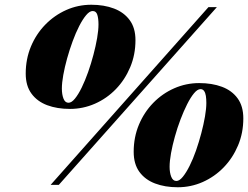

<svg xmlns="http://www.w3.org/2000/svg" viewBox="-20 -780 1046 810"><path d="M193.5 0 859.5 -750H895L228 0ZM275 -320.5Q221 -320.5 179 -336.2Q137 -352 112.8 -385Q88.5 -418 88.5 -469.5Q88.5 -531 110.5 -583.8Q132.5 -636.5 171 -676Q209.5 -715.5 259.5 -737.8Q309.5 -760 365 -760Q419 -760 461 -744Q503 -728 527.2 -695Q551.5 -662 551.5 -610.5Q551.5 -549 529.2 -496.2Q507 -443.5 468.8 -404Q430.5 -364.5 380.5 -342.5Q330.5 -320.5 275 -320.5ZM269 -346.5Q282 -346.5 296.2 -364Q310.5 -381.5 324.8 -410.8Q339 -440 351.8 -476Q364.5 -512 374.2 -549Q384 -586 389.8 -619.5Q395.5 -653 395.5 -677Q395.5 -702 390.5 -717.8Q385.5 -733.5 371 -733.5Q358 -733.5 343.5 -716.2Q329 -699 314.2 -670.2Q299.5 -641.5 286.5 -606Q273.5 -570.5 263.2 -533.8Q253 -497 247 -463.8Q241 -430.5 241 -406.5Q241 -381.5 247.8 -364Q254.5 -346.5 269 -346.5ZM730 10Q676 10 634 -6Q592 -22 568 -55Q544 -88 544 -139.5Q544 -201 566 -253.8Q588 -306.5 626.5 -346Q665 -385.5 715 -407.5Q765 -429.5 820.5 -429.5Q874.5 -429.5 916.5 -413.8Q958.5 -398 982.5 -365Q1006.5 -332 1006.5 -280.5Q1006.5 -219 984.2 -166.2Q962 -113.5 923.8 -74Q885.5 -34.5 835.5 -12.2Q785.5 10 730 10ZM724 -16.5Q737 -16.5 751.2 -34Q765.5 -51.5 780 -80.5Q794.5 -109.5 807 -145.2Q819.5 -181 829.2 -218Q839 -255 844.8 -288.5Q850.5 -322 850.5 -345.5Q850.5 -362.5 848.5 -375.5Q846.5 -388.5 841 -396.2Q835.5 -404 826 -404Q813 -404 798.5 -386.5Q784 -369 769.5 -340.2Q755 -311.5 741.5 -276Q728 -240.5 717.8 -203.8Q707.5 -167 701.5 -133.8Q695.5 -100.5 695.5 -76.5Q695.5 -51.5 702.5 -34Q709.5 -16.5 724 -16.5Z"/></svg>

Font: Bodoni Moda 9pt ExtraBold
Style: Italic
Weight: 800
Italic angle: -13°
Designer: Owen Earl
Foundry: indestructible type
Version: Version 2.004